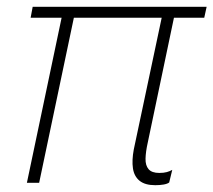

<svg xmlns="http://www.w3.org/2000/svg" viewBox="-20 -537 627 564"><path d="M436 7Q406 7 390 -6Q374 -19 370.5 -42.5Q367 -66 373 -98L455 -485H197L95 0H59L161 -485H70L76 -517H587L580 -485H491L414 -118Q408 -91 407.5 -71Q407 -51 416.5 -40Q426 -29 448 -29Q461 -29 470 -31.5Q479 -34 486 -38L477 -1Q472 3 461 5Q450 7 436 7Z"/></svg>

Font: Mona Sans
Style: Italic
Weight: 200
Italic angle: -11.6951°
Designer: Deni Anggara
Foundry: GitHub
Version: Version 2.000